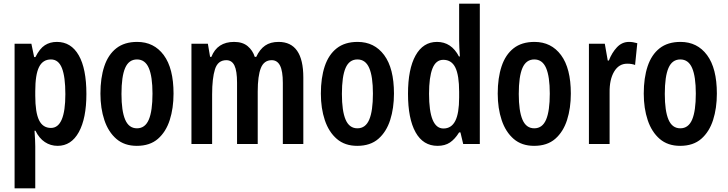

<svg xmlns="http://www.w3.org/2000/svg" viewBox="-20 -780 3941 1040"><path d="M288 -553Q365 -553 406.5 -480.5Q448 -408 448 -271Q448 -139 407 -64.5Q366 10 292 10Q254 10 223 -10.5Q192 -31 172 -72H167Q171 -16 171 13V240H59V-543H150L165 -471H172Q195 -517 223 -535Q251 -553 288 -553ZM256 -458Q212 -458 191.5 -417Q171 -376 171 -286V-262Q171 -171 191.5 -129Q212 -87 256 -87Q334 -87 334 -270Q334 -364 315.5 -411Q297 -458 256 -458Z M920 -273Q920 -194 899.5 -130Q879 -66 835.5 -28Q792 10 721 10Q654 10 610.5 -27.5Q567 -65 545.5 -129Q524 -193 524 -273Q524 -358 545 -421Q566 -484 610 -518.5Q654 -553 723 -553Q814 -553 867 -481.5Q920 -410 920 -273ZM638 -271Q638 -179 658 -132Q678 -85 722 -85Q766 -85 786 -132Q806 -179 806 -273Q806 -365 786 -411.5Q766 -458 722 -458Q678 -458 658 -412Q638 -366 638 -271Z M1489 -553Q1623 -553 1623 -360V0H1512V-331Q1512 -395 1497 -424.5Q1482 -454 1452 -454Q1410 -454 1393 -411.5Q1376 -369 1376 -284V0H1264V-332Q1264 -396 1250 -425Q1236 -454 1206 -454Q1160 -454 1144.5 -405Q1129 -356 1129 -269V0H1017V-543H1106L1118 -472H1125Q1157 -553 1248 -553Q1294 -553 1321.5 -530Q1349 -507 1360 -472H1368Q1387 -513 1416 -533Q1445 -553 1489 -553Z M2114 -273Q2114 -194 2093.5 -130Q2073 -66 2029.5 -28Q1986 10 1915 10Q1848 10 1804.5 -27.5Q1761 -65 1739.5 -129Q1718 -193 1718 -273Q1718 -358 1739 -421Q1760 -484 1804 -518.5Q1848 -553 1917 -553Q2008 -553 2061 -481.5Q2114 -410 2114 -273ZM1832 -271Q1832 -179 1852 -132Q1872 -85 1916 -85Q1960 -85 1980 -132Q2000 -179 2000 -273Q2000 -365 1980 -411.5Q1960 -458 1916 -458Q1872 -458 1852 -412Q1832 -366 1832 -271Z M2350 10Q2272 10 2231 -63.5Q2190 -137 2190 -272Q2190 -406 2231 -479.5Q2272 -553 2347 -553Q2425 -553 2466 -474H2471Q2469 -502 2468 -523Q2467 -544 2467 -559V-760H2579V0H2489L2474 -63H2467Q2444 -26 2417 -8Q2390 10 2350 10ZM2382 -84Q2425 -84 2446 -125Q2467 -166 2467 -252V-283Q2467 -372 2446.5 -414Q2426 -456 2381 -456Q2341 -456 2322.5 -409Q2304 -362 2304 -272Q2304 -84 2382 -84Z M3072 -273Q3072 -194 3051.5 -130Q3031 -66 2987.5 -28Q2944 10 2873 10Q2806 10 2762.5 -27.5Q2719 -65 2697.5 -129Q2676 -193 2676 -273Q2676 -358 2697 -421Q2718 -484 2762 -518.5Q2806 -553 2875 -553Q2966 -553 3019 -481.5Q3072 -410 3072 -273ZM2790 -271Q2790 -179 2810 -132Q2830 -85 2874 -85Q2918 -85 2938 -132Q2958 -179 2958 -273Q2958 -365 2938 -411.5Q2918 -458 2874 -458Q2830 -458 2810 -412Q2790 -366 2790 -271Z M3387 -553Q3408 -553 3432 -546L3420 -428Q3403 -435 3377 -435Q3332 -435 3306.5 -392Q3281 -349 3282 -279V0H3170V-543H3256L3272 -452H3278Q3294 -494 3321.5 -523.5Q3349 -553 3387 -553Z M3863 -273Q3863 -194 3842.5 -130Q3822 -66 3778.5 -28Q3735 10 3664 10Q3597 10 3553.5 -27.5Q3510 -65 3488.5 -129Q3467 -193 3467 -273Q3467 -358 3488 -421Q3509 -484 3553 -518.5Q3597 -553 3666 -553Q3757 -553 3810 -481.5Q3863 -410 3863 -273ZM3581 -271Q3581 -179 3601 -132Q3621 -85 3665 -85Q3709 -85 3729 -132Q3749 -179 3749 -273Q3749 -365 3729 -411.5Q3709 -458 3665 -458Q3621 -458 3601 -412Q3581 -366 3581 -271Z"/></svg>

Font: Noto Sans ExtraCondensed SemiBold
Style: Regular
Weight: 600
Width: 2
Designer: Monotype Design Team
Foundry: Monotype Imaging Inc.
Version: Version 2.013; ttfautohint (v1.8.4.7-5d5b)